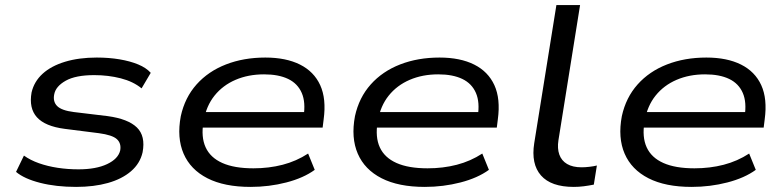

<svg xmlns="http://www.w3.org/2000/svg" viewBox="-20 -725 3078 754"><path d="M279 9Q200 9 137.5 -7Q75 -23 43 -50L74 -114Q99 -96 133 -84Q167 -72 206.5 -66Q246 -60 288 -60Q357 -60 400.5 -80.5Q444 -101 452 -134Q457 -162 439 -178.5Q421 -195 368 -202L234 -219Q157 -229 125 -264.5Q93 -300 104 -362Q114 -405 147.5 -435.5Q181 -466 235.5 -482.5Q290 -499 360 -499Q408 -499 449.5 -492Q491 -485 522.5 -472Q554 -459 572 -439L536 -378Q503 -405 454 -417.5Q405 -430 350 -430Q277 -430 238 -408Q199 -386 193 -355Q187 -326 204.5 -308.5Q222 -291 270 -285L403 -269Q483 -258 517.5 -224.5Q552 -191 540 -127Q530 -83 494.5 -52.5Q459 -22 404 -6.5Q349 9 279 9Z M964 9Q861 9 794.5 -25Q728 -59 701 -121.5Q674 -184 690 -269Q706 -342 752 -393.5Q798 -445 867.5 -472Q937 -499 1022 -499Q1103 -499 1158 -471.5Q1213 -444 1237.5 -390.5Q1262 -337 1251 -256L1247 -224H753L762 -285H1197L1172 -267Q1181 -323 1165 -360Q1149 -397 1111.5 -415Q1074 -433 1017 -433Q955 -433 905 -411.5Q855 -390 822.5 -349.5Q790 -309 780 -251L779 -246Q769 -187 787.5 -146.5Q806 -106 853 -85Q900 -64 975 -64Q1036 -64 1090 -78Q1144 -92 1190 -122L1216 -58Q1172 -26 1104.5 -8.5Q1037 9 964 9Z M1648 9Q1545 9 1478.5 -25Q1412 -59 1385 -121.5Q1358 -184 1374 -269Q1390 -342 1436 -393.5Q1482 -445 1551.5 -472Q1621 -499 1706 -499Q1787 -499 1842 -471.5Q1897 -444 1921.5 -390.5Q1946 -337 1935 -256L1931 -224H1437L1446 -285H1881L1856 -267Q1865 -323 1849 -360Q1833 -397 1795.5 -415Q1758 -433 1701 -433Q1639 -433 1589 -411.5Q1539 -390 1506.5 -349.5Q1474 -309 1464 -251L1463 -246Q1453 -187 1471.5 -146.5Q1490 -106 1537 -85Q1584 -64 1659 -64Q1720 -64 1774 -78Q1828 -92 1874 -122L1900 -58Q1856 -26 1788.5 -8.5Q1721 9 1648 9Z M2233 9Q2144 9 2104.5 -36Q2065 -81 2078 -163L2165 -705H2258L2173 -174Q2168 -142 2176.5 -118Q2185 -94 2207 -81Q2229 -68 2264 -68Q2278 -68 2295 -70Q2312 -72 2324 -75L2312 0Q2292 4 2272.5 6.5Q2253 9 2233 9Z M2696 9Q2593 9 2526.5 -25Q2460 -59 2433 -121.5Q2406 -184 2422 -269Q2438 -342 2484 -393.5Q2530 -445 2599.5 -472Q2669 -499 2754 -499Q2835 -499 2890 -471.5Q2945 -444 2969.5 -390.5Q2994 -337 2983 -256L2979 -224H2485L2494 -285H2929L2904 -267Q2913 -323 2897 -360Q2881 -397 2843.5 -415Q2806 -433 2749 -433Q2687 -433 2637 -411.5Q2587 -390 2554.5 -349.5Q2522 -309 2512 -251L2511 -246Q2501 -187 2519.5 -146.5Q2538 -106 2585 -85Q2632 -64 2707 -64Q2768 -64 2822 -78Q2876 -92 2922 -122L2948 -58Q2904 -26 2836.5 -8.5Q2769 9 2696 9Z"/></svg>

Font: Nunito Sans 10pt Expanded
Style: Italic
Weight: 400
Width: 7
Italic angle: -9°
Designer: Vernon Adams
Foundry: Vernon Adams
Version: Version 3.101;gftools[0.9.27]